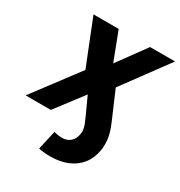

<svg xmlns="http://www.w3.org/2000/svg" viewBox="-203 -670 945 1007"><g transform="rotate(30 270.0 -166.5)"><path d="M246.2 212.9Q228.4 212.9 210.5 211.2Q192.7 209.5 175.9 206.1L201.9 90.4Q211 93 224.7 95.3Q238.4 97.6 250.4 97.6Q280.5 97.6 300.7 80.7Q320.8 63.8 326.3 29.6Q328.5 16.2 326.6 3.7Q324.8 -8.9 318.6 -25.3Q312.4 -41.6 301.2 -65.9L254.8 -167.1L127.7 0H-24.7L179.9 -272.5L71.1 -545.9H223.6L289.1 -374.9L413.6 -545.9H565L363.7 -272.5L437.1 -101.5Q458.8 -51 462.6 -14.2Q466.4 22.7 461.4 51.2Q452.8 103 424.1 139.1Q395.3 175.2 350.2 194.1Q305.1 212.9 246.2 212.9Z"/></g></svg>

Font: Inter
Style: Italic
Weight: 400
Italic angle: -9.3988°
Designer: Rasmus Andersson
Foundry: rsms
Version: Version 4.001;git-66647c0bb